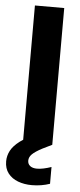

<svg xmlns="http://www.w3.org/2000/svg" viewBox="-78 -732 409 979"><g transform="rotate(5 126.5 -243.0)"><path d="M60 0V-700H210V0ZM124 214Q85 214 53 202Q21 190 2 165.5Q-17 141 -17 104Q-17 76 -3.5 50Q10 24 43 -1Q76 -26 135 -50L178 -69L210 0L161 24Q125 43 110 58Q95 73 95 91Q95 108 107.5 118Q120 128 143 128Q158 128 177 124Q196 120 216 113V199Q196 206 172.5 210Q149 214 124 214Z"/></g></svg>

Font: DM Sans 28pt Black
Style: Regular
Weight: 900
Version: Version 4.004;gftools[0.9.30]